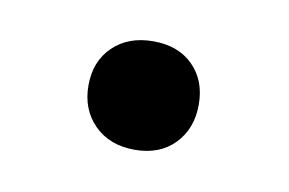

<svg xmlns="http://www.w3.org/2000/svg" viewBox="-31 -150 307 204"><g transform="rotate(10 122.0 -48.5)"><path d="M62 -49Q62 -75 78.5 -91Q95 -107 122 -107Q149 -107 165 -91Q181 -75 181 -49Q181 -23 165 -6.5Q149 10 122 10Q95 10 78.5 -6.5Q62 -23 62 -49Z"/></g></svg>

Font: TavirajRegular
Style: Regular
Weight: 400
Designer: Katatrad Team
Foundry: CadsonDemak
Version: Version 1.001